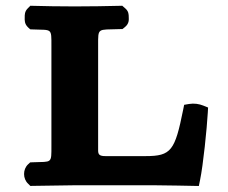

<svg xmlns="http://www.w3.org/2000/svg" viewBox="-20 -635 780 658"><path d="M514.7 0C545 0 640.6 2 640.6 2L661.4 2.4L665.6 -17.9C676.3 -69 689 -193.9 692.1 -248.6L693.1 -266.5L676.5 -273.2C662.4 -278.8 645.5 -281.6 628.1 -278.7L611.1 -275.8L607.7 -258.9C579.5 -119.2 567.1 -100 479.1 -100H341.5C321.9 -100 316.3 -104.7 316.3 -119.1V-478.7C316.3 -541 313.7 -532.6 388.6 -535.2L399.8 -535.5L407.7 -541.8C423.3 -554.3 421.5 -567.8 421.2 -576.9C420.9 -585 421.7 -596.5 407.7 -607.7L399 -615.3L386.7 -615C340.8 -614 294.7 -613 236 -613C176.8 -613 135.8 -614 94.8 -615L84.1 -615.3L76.5 -607.7C63.7 -595.9 64.8 -583.6 64.7 -575C64.6 -566.1 63.3 -553.1 76.5 -540.9L83.4 -534.5L93.1 -534.1C158.4 -531.5 156.2 -540.1 156.2 -476.9V-136.1C156.2 -72.9 158.4 -81.5 93.1 -78.9L83.4 -78.5L76.5 -72.1C57.8 -54.9 57.8 -22.5 76.5 -5.3L84 2.2L94.7 2C143.7 1 230.5 0 230.5 0Z"/></svg>

Font: Linux Libertine Mono O 
Style: Mono Bold
Weight: 400
Designer: Philipp H. Poll
Foundry: Philipp H. Poll
Version: Version 5.1.7